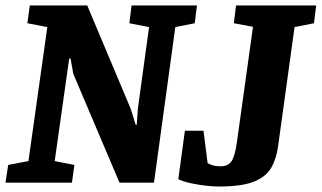

<svg xmlns="http://www.w3.org/2000/svg" viewBox="-34 -668 1176 702"><path d="M-14 0 -4 -65 70 -79 139 -569 66 -583 75 -648H285L444 -270L462 -212H466L470 -270L511 -569L439 -583L447 -648H686L678 -583L607 -569L529 0H403L234 -398L224 -454H219L166 -79L238 -65L229 0ZM765 14Q748 14 720 11Q692 8 664 2Q636 -4 618 -13L642 -190H710L725 -72Q730 -68 742.5 -64Q755 -60 773 -60Q800 -60 812.5 -78.5Q825 -97 832 -147L891 -570L821 -583L829 -648H1122L1114 -583L1043 -569L983 -135Q977 -88 957.5 -54.5Q938 -21 893.5 -3.5Q849 14 765 14Z"/></svg>

Font: Faustina Light ExtraBold
Style: Italic
Weight: 800
Italic angle: -8°
Version: Version 1.200